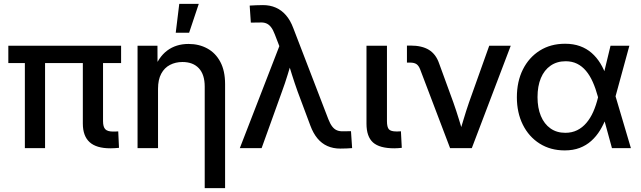

<svg xmlns="http://www.w3.org/2000/svg" viewBox="-20 -756 3271 980"><path d="M543.5 1Q471.7 1 437.3 -30.5Q402.8 -62 402.8 -125V-498H505.9V-137.7Q505.9 -108.9 517.1 -96.7Q528.3 -84.5 557.1 -84.5Q564.9 -84.5 571 -84.7Q577.1 -85 583.5 -85.4L587.4 -1.5Q578.1 -0.5 566.9 0.2Q555.7 1 543.5 1ZM106.9 0V-498H210V0ZM22.5 -434.1V-522.5H598.1V-434.1Z M786.6 -302.7V0H682.1V-522.5H783.7L784.2 -393.1H763.2Q787.6 -463.4 833 -497.6Q878.4 -531.7 942.4 -531.7Q996.1 -531.7 1038.3 -508.5Q1080.6 -485.4 1104.7 -439.9Q1128.9 -394.5 1128.9 -326.7V204.1H1024.9V-314Q1024.9 -375.5 995.1 -407.5Q965.3 -439.5 911.1 -439.5Q876 -439.5 847.7 -424.8Q819.3 -410.2 803 -379.9Q786.6 -349.6 786.6 -302.7ZM877 -588.9 895 -736.3H994.6L945.3 -588.9Z M1204.1 0 1405.8 -520.5 1382.8 -580.1Q1374 -604 1363 -617.9Q1352.1 -631.8 1337.9 -637.2Q1323.7 -642.6 1304.7 -641.1L1260.3 -640.6L1254.4 -727.5Q1269 -728.5 1286.9 -729.2Q1304.7 -730 1322.3 -730Q1358.4 -730 1387.9 -717Q1417.5 -704.1 1439.9 -678Q1462.4 -651.9 1477.1 -612.3L1655.8 -147.9Q1665 -124 1675.8 -110.1Q1686.5 -96.2 1700.4 -90.6Q1714.4 -85 1732.9 -85.9L1771.5 -86.4L1777.3 0Q1764.2 1 1748.5 1.7Q1732.9 2.4 1716.8 2.4Q1680.7 2.4 1651.4 -10.5Q1622.1 -23.4 1600.3 -49.6Q1578.6 -75.7 1564 -115.2L1499 -289.1Q1483.9 -331.5 1470.5 -373.8Q1457 -416 1444.3 -458.5H1473.6Q1460.9 -416.5 1448 -374Q1435.1 -331.5 1419.4 -289.1L1315.4 0Z M1992.7 1Q1917.5 1 1884 -28.8Q1850.6 -58.6 1850.6 -125V-522.5H1955.1V-137.7Q1955.1 -106.9 1965.1 -95.9Q1975.1 -85 2003.4 -85Q2009.3 -85 2015.6 -85.2Q2022 -85.4 2026.4 -85.9L2030.8 -1.5Q2022.5 -0.5 2012.5 0.2Q2002.4 1 1992.7 1Z M2277.3 0 2124.5 -401.9Q2117.2 -420.9 2105.7 -428.7Q2094.2 -436.5 2073.2 -436.5H2057.1V-523.4H2075.2Q2133.8 -523.4 2169.4 -501.5Q2205.1 -479.5 2221.2 -432.6L2293.9 -233.4Q2309.1 -190.4 2322 -148.2Q2335 -106 2347.7 -64H2321.3Q2334 -106 2346.7 -148.4Q2359.4 -190.9 2374 -233.4L2477.1 -522.5H2586.9L2388.2 0Z M2862.3 11.7Q2789.6 11.7 2734.4 -23.2Q2679.2 -58.1 2648.7 -119.4Q2618.2 -180.7 2618.2 -259.8Q2618.2 -339.8 2648.9 -401.4Q2679.7 -462.9 2735.1 -497.8Q2790.5 -532.7 2864.3 -532.7Q2906.7 -532.7 2940.4 -520.5Q2974.1 -508.3 2999.8 -485.8Q3025.4 -463.4 3044.4 -432.4Q3063.5 -401.4 3075.7 -363.8H3106.4L3121.1 -267.1L3200.2 0H3103.5L3031.7 -262.7Q3020.5 -304.2 3005.6 -337.6Q2990.7 -371.1 2970.9 -394.5Q2951.2 -418 2925.5 -430.7Q2899.9 -443.4 2867.2 -443.4Q2822.8 -443.4 2790.3 -420.9Q2757.8 -398.4 2740.7 -357.4Q2723.6 -316.4 2723.6 -260.3Q2723.6 -205.1 2740.7 -164.1Q2757.8 -123 2789.6 -100.6Q2821.3 -78.1 2865.7 -78.1Q2898.9 -78.1 2925.8 -91.3Q2952.6 -104.5 2973.1 -128.7Q2993.7 -152.8 3008.3 -186Q3022.9 -219.2 3032.7 -259.8L3096.2 -522.5H3192.4L3120.6 -259.8L3106 -160.2H3076.2Q3062 -122.6 3043 -91.3Q3023.9 -60.1 2998 -36.9Q2972.2 -13.7 2938.7 -1Q2905.3 11.7 2862.3 11.7Z"/></svg>

Font: Inter 28pt Medium
Style: Regular
Weight: 500
Designer: Rasmus Andersson
Foundry: rsms
Version: Version 4.001;git-66647c0bb